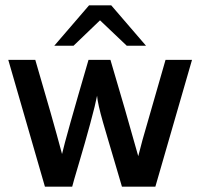

<svg xmlns="http://www.w3.org/2000/svg" viewBox="-20 -696 758 718"><path d="M183 -525 313 -676H396L526 -525H454L354 -620L255 -525ZM11 -472H112Q176 -255 212 -120Q225 -178 311 -472H393Q449 -284 497 -112L513 -173L599 -472H698L561 2H436Q426 -32 411 -83Q396 -134 386 -167.5Q376 -201 365.5 -237.5Q355 -274 349.5 -299Q344 -324 343 -338Q337 -306 317.5 -234Q298 -162 275.5 -86.5Q253 -11 250 2H148Z"/></svg>

Font: Coval
Style: Medium
Weight: 500
Foundry: Context Ltd
Version: Version 001.000